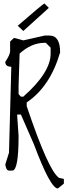

<svg xmlns="http://www.w3.org/2000/svg" viewBox="-20 -966 381 1085"><path d="M232.9 -765.1H259.8Q319.8 -765.1 319.8 -669.9Q263.2 -476.1 130.9 -387.2V-366.2Q254.9 2 314 39.1L340.8 44.9V71.8L307.1 99.1Q265.1 99.1 171.9 -149.9L98.1 -318.8H77.1V-312L85 -198.2Q85 -2 49.8 -2H30.8Q15.1 -2 9.8 -36.1L30.8 -103L43.9 -588.9Q9.8 -588.9 9.8 -616.2Q37.1 -657.2 37.1 -676.8V-731L58.1 -751H64L111.8 -737.8ZM90.8 -663.1 85 -481V-434.1L98.1 -419.9H111.8Q266.1 -556.2 266.1 -663.1V-696.8L238.8 -724.1H232.9Q157.2 -724.1 90.8 -663.1ZM111.8 -791 80.1 -820.3Q219.7 -941.4 231 -946.3L255.9 -921.4Z"/></svg>

Font: Loved by the King
Style: Regular
Weight: 400
Designer: Kimberly Geswein
Foundry: Kimberly Geswein
Version: Version 1.002 2006